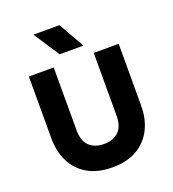

<svg xmlns="http://www.w3.org/2000/svg" viewBox="-166 -1063 1087 1204"><g transform="rotate(-20 378.0 -461.0)"><path d="M378.5 15Q280 15 213.2 -24Q146.5 -63 112.5 -131.2Q78.5 -199.5 78.5 -288V-700H244.5V-282Q244.5 -210.5 280 -175.8Q315.5 -141 378.5 -141Q441 -141 476.2 -175.8Q511.5 -210.5 511.5 -282V-700H678V-288Q678 -200 644 -131.8Q610 -63.5 543.2 -24.2Q476.5 15 378.5 15ZM308 -765 195 -937H369L467 -765Z"/></g></svg>

Font: Geologica Roman
Style: Bold
Weight: 700
Designer: Sindre Bremnes, Frode Helland
Foundry: Monokrom Skriftforlag AS
Version: Version 1.010;gftools[0.9.28]